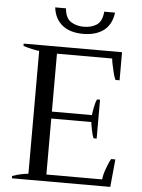

<svg xmlns="http://www.w3.org/2000/svg" viewBox="-60 -948 733 994"><g transform="rotate(5 306.5 -450.5)"><path d="M235 -808C262 -787 298 -777 342 -777C385 -777 421 -787 449 -808C476 -829 492 -860 497 -901C497 -901 441 -901 441 -901C438 -867 427 -844 409 -832C390 -820 368 -814 342 -814C316 -814 294 -820 275 -832C256 -844 245 -867 242 -901C242 -901 186 -901 186 -901C191 -860 208 -829 235 -808ZM565 -144C565 -144 543 -144 543 -144C536 -133 529 -116 520 -92C511 -68 507 -49 506 -35C506 -35 216 -35 216 -35C216 -35 216 -326 216 -326C216 -326 424 -326 424 -326C425 -315 428 -301 431 -285C434 -268 438 -254 443 -243C443 -243 459 -243 459 -243C459 -243 459 -445 459 -445C459 -445 443 -445 443 -445C438 -434 434 -421 431 -405C428 -388 425 -374 424 -362C424 -362 216 -362 216 -362C216 -362 216 -663 216 -663C216 -663 503 -663 503 -663C504 -649 508 -630 514 -605C519 -580 525 -563 530 -554C530 -554 551 -554 551 -554C551 -554 551 -700 551 -700C551 -700 40 -700 40 -700C40 -700 40 -688 40 -688C71 -678 99 -672 123 -669C123 -669 123 -31 123 -31C95 -28 67 -22 40 -12C40 -12 40 0 40 0C40 0 551 0 551 0C551 0 565 -144 565 -144Z"/></g></svg>

Font: BUSH 25 TRIRONG 0515 A
Style: Regular
Weight: 400
Designer: Katatrad Team
Foundry: CadsonDemak